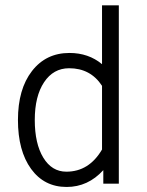

<svg xmlns="http://www.w3.org/2000/svg" viewBox="-20 -704 563 736"><path d="M435.5 0H376V-51.8Q317.4 12.7 235.4 12.7Q149.4 12.7 99.1 -56.6Q48.8 -126 48.8 -244.1Q48.8 -362.3 102.5 -431.6Q156.2 -501 246.1 -501Q319.3 -501 371.1 -458V-683.6H435.5ZM371.1 -375Q327.1 -442.4 245.1 -442.4Q184.6 -442.4 148.9 -388.7Q113.3 -335 113.3 -244.1Q113.3 -153.3 146 -99.6Q178.7 -45.9 234.4 -45.9Q321.3 -45.9 371.1 -130.9Z"/></svg>

Font: Lohit Devanagari
Style: Regular
Weight: 400
Version: 2.95.4